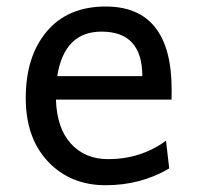

<svg xmlns="http://www.w3.org/2000/svg" viewBox="-20 -542 605 575"><path d="M296.4 12.7Q190.9 12.7 124 -57.9Q57.1 -128.4 57.1 -248.5Q57.1 -373 120.1 -447.8Q183.1 -522.5 296.4 -522.5Q494.1 -522.5 494.1 -272.9Q494.1 -250.5 493.7 -243.7H147.5Q150.4 -157.2 192.9 -111.3Q234.9 -65.4 303.7 -65.4Q401.9 -65.4 477.1 -120.6L486.8 -37.6Q401.9 12.7 296.4 12.7ZM406.2 -314Q406.2 -447.3 284.2 -447.3Q172.4 -447.3 151.4 -314Z"/></svg>

Font: Cadman
Style: Regular
Weight: 400
Designer: Paul James MIller
Foundry: High-Logic / Made with FontCreator
Version: Version 2.114;March 28, 2021;FontCreator 13.0.0.2683 64-bit